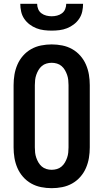

<svg xmlns="http://www.w3.org/2000/svg" viewBox="-20 -975 540 1003"><path d="M250 8Q222 8 194.5 2.5Q167 -3 143 -16.5Q119 -30 100.5 -51Q82 -72 71 -97.5Q60 -123 55.5 -150Q51 -177 51 -205V-530Q51 -558 55.5 -585Q60 -612 71 -637.5Q82 -663 100.5 -684Q119 -705 143 -718.5Q167 -732 194.5 -737.5Q222 -743 250 -743Q278 -743 305.5 -737.5Q333 -732 357 -718.5Q381 -705 399.5 -684Q418 -663 429 -637.5Q440 -612 444.5 -585Q449 -558 449 -530V-205Q449 -177 444.5 -150Q440 -123 429 -97.5Q418 -72 399.5 -51Q381 -30 357 -16.5Q333 -3 305.5 2.5Q278 8 250 8ZM250 -88Q264 -88 277.5 -92Q291 -96 301.5 -105Q312 -114 319 -126Q326 -138 330.5 -151Q335 -164 336.5 -177.5Q338 -191 338 -205V-530Q338 -544 336.5 -557.5Q335 -571 330.5 -584Q326 -597 319 -609Q312 -621 301.5 -630Q291 -639 277.5 -643Q264 -647 250 -647Q236 -647 222.5 -643Q209 -639 198.5 -630Q188 -621 181 -609Q174 -597 169.5 -584Q165 -571 163.5 -557.5Q162 -544 162 -530V-205Q162 -191 163.5 -177.5Q165 -164 169.5 -151Q174 -138 181 -126Q188 -114 198.5 -105Q209 -96 222.5 -92Q236 -88 250 -88ZM250 -815Q230 -815 209.5 -817.5Q189 -820 170 -827.5Q151 -835 134.5 -847.5Q118 -860 106.5 -877Q95 -894 90.5 -914.5Q86 -935 86 -955H174Q174 -941 179.5 -927.5Q185 -914 196.5 -905.5Q208 -897 222 -893.5Q236 -890 250 -890Q264 -890 278 -893.5Q292 -897 303.5 -905.5Q315 -914 320.5 -927.5Q326 -941 326 -955H414Q414 -935 409.5 -914.5Q405 -894 393.5 -877Q382 -860 365.5 -847.5Q349 -835 330 -827.5Q311 -820 290.5 -817.5Q270 -815 250 -815Z"/></svg>

Font: Iosevka Curly
Style: Bold
Weight: 700
Monospace: yes
Designer: Belleve Invis
Foundry: Belleve Invis
Version: Version 22.1.2; ttfautohint (v1.8.4)